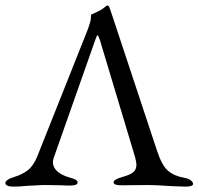

<svg xmlns="http://www.w3.org/2000/svg" viewBox="-22 -690 739 715"><path d="M0 0ZM-2 -8Q-2 -21 31 -31Q61 -40 82 -56.5Q103 -73 117 -108L304 -578Q305 -582 308 -589.5Q311 -597 314 -608Q316 -614 316.5 -625Q317 -636 318 -636Q326 -639 335 -643.5Q344 -648 350 -651Q358 -655 367 -662.5Q376 -670 378 -670Q381 -670 383.5 -666Q386 -662 388 -656L563 -128Q581 -73 604.5 -53.5Q628 -34 664 -28Q680 -25 688.5 -18.5Q697 -12 697 -5Q697 5 668 5L614 3Q558 -1 529 -1L430 0Q401 0 401 -11Q401 -22 434 -31Q463 -39 474.5 -49Q486 -59 486 -76Q486 -87 481 -105L350 -541Q344 -559 341 -559Q339 -559 333 -542L178 -102Q175 -93 175 -86Q175 -66 192 -51.5Q209 -37 234 -30Q252 -25 259.5 -21Q267 -17 267 -10Q267 1 238 1Q220 1 208 0L147 -1Q130 -1 109.5 0.5Q89 2 79 2Q51 5 27 5Q14 5 6 1.5Q-2 -2 -2 -8Z"/></svg>

Font: EB Garamond
Style: Regular
Weight: 400
Designer: Georg Duffner and Octavio Pardo
Foundry: Georg Duffner
Version: Version 1.000; ttfautohint (v1.6)